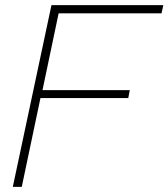

<svg xmlns="http://www.w3.org/2000/svg" viewBox="-20 -730 658 750"><path d="M181 -710H618L611 -678H209L146 -378H487L481 -347H138L65 0H30Z"/></svg>

Font: Raleway-v4020 ExtraLight
Style: Italic
Weight: 275
Italic angle: -12°
Designer: Matt McInerney, Pablo Impallari, Rodrigo Fuenzalida
Foundry: Matt McInerney, Pablo Impallari, Rodrigo Fuenzalida
Version: Version 4.020;PS 004.020;hotconv 1.0.88;makeotf.lib2.5.64775